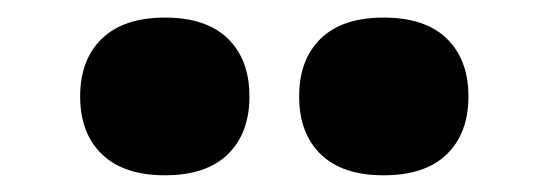

<svg xmlns="http://www.w3.org/2000/svg" viewBox="-20 -822 626 224"><path d="M427.5 -617.5Q379.5 -617.5 354.2 -642Q329 -666.5 329 -709.5Q329 -752.5 354.2 -777Q379.5 -801.5 427.5 -801.5Q476 -801.5 501.2 -777Q526.5 -752.5 526.5 -709.5Q526.5 -666.5 501.2 -642Q476 -617.5 427.5 -617.5ZM172.5 -617.5Q124.5 -617.5 99 -642Q73.5 -666.5 73.5 -709.5Q73.5 -752.5 99 -777Q124.5 -801.5 172.5 -801.5Q220.5 -801.5 245.8 -777Q271 -752.5 271 -709.5Q271 -666.5 245.8 -642Q220.5 -617.5 172.5 -617.5Z"/></svg>

Font: Encode Sans Condensed Thin ExtraBold
Style: Regular
Weight: 800
Version: Version 3.002